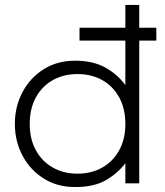

<svg xmlns="http://www.w3.org/2000/svg" viewBox="-20 -740 667 775"><path d="M283 15Q210.5 15 155.8 -19.8Q101 -54.5 70.5 -112.5Q40 -170.5 40 -240Q40 -309.5 70.5 -367.5Q101 -425.5 155.8 -460.2Q210.5 -495 283 -495Q354.5 -495 404.2 -467.8Q454 -440.5 486 -396.5V-576H301V-628H486V-720H542V-628H611V-576H542V0H486V-81Q454 -39.5 406.5 -12.2Q359 15 283 15ZM293 -39Q349.5 -39 393 -63.8Q436.5 -88.5 461.2 -133.5Q486 -178.5 486 -240Q486 -301.5 461.2 -346.8Q436.5 -392 393 -416.5Q349.5 -441 293 -441Q236.5 -441 193 -416.5Q149.5 -392 124.8 -346.8Q100 -301.5 100 -240Q100 -178.5 124.8 -133.5Q149.5 -88.5 193 -63.8Q236.5 -39 293 -39Z"/></svg>

Font: Geologica Thin
Style: Regular
Weight: 100
Designer: Sindre Bremnes, Frode Helland
Foundry: Monokrom Skriftforlag AS
Version: Version 1.010; ttfautohint (v1.8.4.7-5d5b);gftools[0.9.28]